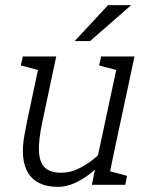

<svg xmlns="http://www.w3.org/2000/svg" viewBox="-20 -720 566 748"><path d="M86 -250H146Q129 -172 132 -127.5Q135 -83 157 -65Q179 -47 219 -47L207 8Q123 8 90 -45.5Q57 -99 76 -198ZM427 -140 350 -60 444 -500H504ZM146 -250H86L139 -500H199ZM350 -60 427 -140 398 0H338ZM398 -150 427 -140Q427 -140 415 -125Q403 -110 381.5 -88Q360 -66 332 -44Q304 -22 271.5 -7Q239 8 206 8L218 -47Q253 -47 285 -62.5Q317 -78 342.5 -98.5Q368 -119 383 -134.5Q398 -150 398 -150ZM388 0 400 -55 475 -35 468 0ZM137 -445 61 -465 69 -500H149ZM442 -445 366 -465 374 -500H454ZM491 -700 331 -560H271L401 -700Z"/></svg>

Font: Epunda Slab Light
Style: Italic
Weight: 300
Italic angle: -12°
Designer: Simon Atzbach
Foundry: typofactur
Version: Version 1.102